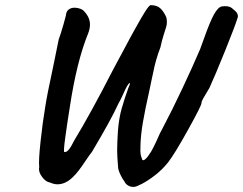

<svg xmlns="http://www.w3.org/2000/svg" viewBox="-20 -667 948 749"><path d="M465 40Q460 35 451.5 18Q443 1 441 -10Q437 -58 437 -80Q437 -108 440 -156Q444 -206 454.5 -243Q465 -280 480 -322Q484 -331 486 -337Q488 -343 486 -343Q479 -342 461 -301Q458 -295 453.5 -285Q449 -275 442 -263Q414 -201 339 -75Q330 -64 314 -40Q283 7 263 25Q235 52 204 52Q191 52 175 45Q159 43 144 23Q129 3 133 -15Q130 -40 138.5 -117.5Q147 -195 156 -247Q163 -295 187 -405L209 -513Q215 -528 228 -573L237 -606Q238 -622 247.5 -629.5Q257 -637 271 -637Q283 -637 294 -632.5Q305 -628 310 -621Q331 -598 331 -571Q331 -555 324 -537Q279 -427 252 -247Q242 -185 234.5 -130Q227 -75 231 -74Q246 -70 269 -118Q335 -227 420 -393Q422 -396 464 -475L488 -520L504 -549Q530 -596 545 -620Q560 -644 567 -647Q592 -647 605.5 -634.5Q619 -622 629 -599Q631 -591 631 -580Q631 -570 628 -561Q626 -555 618.5 -531Q611 -507 606 -483Q587 -433 578 -386Q574 -367 570 -349Q566 -331 563 -315Q546 -240 537.5 -190Q529 -140 528 -101Q527 -75 528.5 -66Q530 -57 534 -47Q535 -42 539 -42Q545 -42 557 -57Q571 -76 579.5 -94Q588 -112 591 -118Q603 -147 616 -170Q651 -236 691.5 -322Q732 -408 761 -476Q790 -559 806.5 -594.5Q823 -630 838 -639Q844 -643 857 -643Q876 -643 885 -635Q887 -634 898 -624Q909 -614 908 -601Q899 -570 859 -471Q819 -372 797 -324Q793 -317 781 -297Q779 -294 772.5 -282.5Q766 -271 766 -265Q766 -255 713.5 -160.5Q661 -66 636 -34Q613 -5 585 16.5Q557 38 534 50Q511 62 503 62Q490 63 479.5 56.5Q469 50 465 40Z"/></svg>

Font: Caveat
Style: Bold
Weight: 700
Designer: Pablo Impallari
Foundry: Pablo Impallari
Version: Version 1.500; ttfautohint (v1.6)